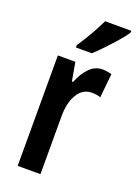

<svg xmlns="http://www.w3.org/2000/svg" viewBox="-146 -827 633 887"><g transform="rotate(20 170.0 -383.0)"><path d="M277 -553Q298 -553 322 -546L310 -428Q293 -435 267 -435Q222 -435 196.5 -392Q171 -349 172 -279V0H60V-543H146L162 -452H168Q184 -494 211.5 -523.5Q239 -553 277 -553ZM340 -757Q327 -737 303 -709.5Q279 -682 252.5 -654Q226 -626 204 -606H126V-618Q153 -658 174 -695Q195 -732 211 -766H340Z"/></g></svg>

Font: Noto Sans Arabic ExtCond SemBd
Style: Regular
Weight: 600
Width: 2
Designer: Monotype Design Team, Nadine Chahine, Nizar Qandah and Khaled Hosny
Foundry: Monotype Imaging Inc.
Version: Version 2.012; ttfautohint (v1.8.4.7-5d5b)